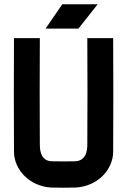

<svg xmlns="http://www.w3.org/2000/svg" viewBox="-20 -880 600 906"><path d="M337 5C441 -1 513 -79 514 -163C515 -242 515 -621 514 -700H392C393 -631 393 -262 392 -193C391 -137 364 -120 335 -119C316 -118 242 -118 223 -119C195 -120 169 -137 168 -193C167 -262 167 -631 168 -700H46C45 -621 45 -242 46 -163C47 -79 119 -1 221 5C240 6 318 6 337 5ZM195 -745H350L441 -860H274Z"/></svg>

Font: Fervojo
Style: Bold
Weight: 700
Designer: kohakuno
Version: ver.1.0